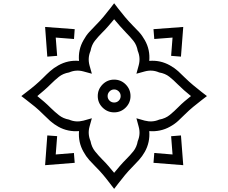

<svg xmlns="http://www.w3.org/2000/svg" viewBox="-20 -989 1416 1191"><path d="M688 -968.8 712.4 -937Q733.4 -910.2 755.1 -884Q776.9 -857.9 800.8 -833.5Q822.3 -812.5 842.3 -790.5Q862.3 -768.6 878.4 -739.7Q912.1 -680.2 905.8 -611.3Q974.1 -617.2 1034.2 -583.5Q1063 -567.4 1085.2 -547.4Q1107.4 -527.3 1127.9 -506.3Q1152.3 -482.4 1178.7 -460.4Q1205.1 -438.5 1231.9 -417.5L1263.7 -393.1L1231.9 -368.7Q1205.1 -348.1 1178.5 -326.2Q1151.9 -304.2 1127.9 -280.3Q1106.9 -259.3 1085 -239Q1063 -218.8 1034.2 -203.1Q1004.9 -186.5 971.9 -179.7Q939 -172.9 905.8 -175.8Q911.6 -106.9 878.4 -47.4Q862.3 -19 842 3.4Q821.8 25.9 800.8 46.9Q776.9 70.8 755.1 97.2Q733.4 123.5 712.4 150.9L688 182.6L663.6 150.9Q643.1 123.5 621.1 97.2Q599.1 70.8 574.7 46.9Q553.7 25.9 533.7 3.7Q513.7 -18.6 498 -47.4Q464.4 -106.4 470.2 -175.8Q437 -172.9 404.1 -179.7Q371.1 -186.5 341.8 -203.1Q313.5 -218.8 291 -239Q268.6 -259.3 247.6 -280.3Q223.6 -304.7 197.5 -326.4Q171.4 -348.1 144 -368.7L112.3 -393.1L144 -417.5Q171.4 -438 197.5 -460.2Q223.6 -482.4 247.6 -506.3Q268.6 -527.8 290.8 -547.6Q313 -567.4 341.8 -583.5Q401.9 -617.2 470.2 -611.3Q463.9 -680.7 498 -739.7Q513.7 -768.6 533.7 -790.5Q553.7 -812.5 574.7 -833.5Q599.1 -857.9 621.1 -884Q643.1 -910.2 663.6 -937ZM688 -869.6Q670.4 -848.6 652.3 -827.6Q634.3 -806.6 614.3 -787.1Q588.9 -761.7 568.6 -736.1Q548.3 -710.4 541.5 -672.9Q522.9 -629.9 535.2 -583.5L549.8 -531.7L497.6 -545.9Q452.1 -558.6 408.2 -539.6Q371.1 -533.2 345.2 -512.5Q319.3 -491.7 294.4 -466.8Q274.9 -447.3 253.9 -429Q232.9 -410.6 211.4 -393.1Q233.4 -375.5 254.4 -357.2Q275.4 -338.9 295.4 -318.8Q320.3 -294.4 346.4 -273.9Q372.6 -253.4 408.2 -247.1Q450.2 -228.5 497.6 -240.7L549.8 -255.4L535.2 -203.1Q522.9 -157.7 541.5 -113.8Q548.3 -76.7 569.3 -50.5Q590.3 -24.4 614.3 0Q634.3 19.5 652.3 40.5Q670.4 61.5 688 83Q705.6 61.5 724.1 40Q742.7 18.6 762.2 -1Q786.6 -24.9 807.4 -50.8Q828.1 -76.7 834.5 -113.8Q853 -157.2 840.3 -203.1L826.2 -255.4L877.9 -240.7Q925.3 -228.5 967.8 -247.1Q1006.3 -253.9 1033.7 -276.4Q1061 -298.8 1085.9 -324.2Q1104.5 -343.3 1124.3 -360.1Q1144 -377 1164.6 -393.1Q1142.6 -410.6 1121.8 -429Q1101.1 -447.3 1081.5 -466.8Q1056.2 -492.7 1030.5 -512.9Q1004.9 -533.2 967.3 -539.6Q924.3 -558.6 877.9 -545.9L826.2 -531.7L840.3 -583.5Q853 -629.4 834.5 -673.3Q828.1 -710 807.6 -735.6Q787.1 -761.2 762.2 -786.1Q742.7 -806.2 724.4 -827.1Q706.1 -848.1 688 -869.6ZM1116.7 -821.8 1102.5 -637.7 1041.5 -642.6 1050.3 -755.9 937 -747.1 932.1 -808.1ZM259.8 -821.8 443.4 -808.1 439 -747.1 325.7 -755.9 334.5 -642.6 273.4 -637.7ZM688 -495.1Q730 -495.1 759.8 -465.1Q789.6 -435.1 789.6 -393.1Q789.6 -351.6 759.8 -321.8Q730 -292 688 -292Q646.5 -292 616.5 -321.5Q586.4 -351.1 586.4 -393.1Q586.4 -435.1 616.2 -465.1Q646 -495.1 688 -495.1ZM688 -434.1Q671.4 -434.1 659.4 -421.9Q647.5 -409.7 647.5 -393.1Q647.5 -376.5 659.4 -364.7Q671.4 -353 688 -353Q705.1 -353 716.8 -364.7Q728.5 -376.5 728.5 -393.1Q728.5 -410.2 716.6 -422.1Q704.6 -434.1 688 -434.1ZM259.8 35.6 273.4 -148.9 334.5 -144.5 325.7 -30.8 438.5 -40 443.4 21ZM1116.7 35.6 932.1 21 937 -40 1050.3 -30.8 1041.5 -144 1102.5 -148.9Z"/></svg>

Font: Pinar-FD SemiBold
Style: Regular
Weight: 600
Designer: Amin Abedi
Version: Version 2.000